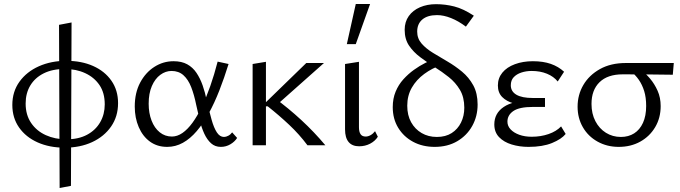

<svg xmlns="http://www.w3.org/2000/svg" viewBox="-20 -731 3423 966"><path d="M305 12Q229 12 169.5 -14.5Q110 -41 76 -89.5Q42 -138 42 -203Q42 -270 78 -320Q114 -370 175.5 -397.5Q237 -425 314 -425Q390 -425 448.5 -399Q507 -373 540.5 -325Q574 -277 574 -212Q574 -145 539 -94.5Q504 -44 443.5 -16Q383 12 305 12ZM280 215 277 -606 340 -618 337 204ZM314 -30Q375 -30 418 -53Q461 -76 484 -116Q507 -156 507 -206Q507 -264 480.5 -303Q454 -342 408.5 -363Q363 -384 306 -384Q244 -384 200 -362Q156 -340 132.5 -301Q109 -262 109 -210Q109 -153 136.5 -112.5Q164 -72 210.5 -51Q257 -30 314 -30Z M821 8Q771 8 734.5 -18.5Q698 -45 678 -91.5Q658 -138 658 -195Q658 -264 685 -315Q712 -366 756.5 -394.5Q801 -423 853 -423Q894 -423 922 -407.5Q950 -392 968.5 -364.5Q987 -337 999.5 -301.5Q1012 -266 1020 -226Q1033 -170 1044.5 -129Q1056 -88 1071 -65Q1086 -42 1107 -42Q1117 -42 1128.5 -48Q1140 -54 1148 -65L1173 -37Q1161 -18 1139 -5Q1117 8 1091 8Q1062 8 1042 -10Q1022 -28 1008 -58Q994 -88 985 -125.5Q976 -163 967 -204Q957 -254 942 -292.5Q927 -331 903 -352.5Q879 -374 843 -374Q813 -374 786.5 -354.5Q760 -335 744 -298Q728 -261 728 -209Q728 -162 742.5 -124.5Q757 -87 783.5 -65.5Q810 -44 845 -44Q872 -44 898 -62Q924 -80 948.5 -113.5Q973 -147 995.5 -194Q1018 -241 1038 -298Q1058 -355 1075 -421L1130 -409Q1108 -338 1083.5 -275.5Q1059 -213 1030.5 -161Q1002 -109 969.5 -71Q937 -33 900 -12.5Q863 8 821 8Z M1527 0Q1486 -55 1435 -103Q1384 -151 1327 -196H1312V-211L1521 -414H1610L1360 -192V-239Q1431 -187 1496 -127Q1561 -67 1617 0ZM1251 0V-409L1318 -420V0Z M1787 5Q1752 5 1734 -16.5Q1716 -38 1716 -80V-409L1786 -420V-91Q1786 -68 1794 -56Q1802 -44 1820 -44Q1832 -44 1844.5 -51Q1857 -58 1867 -71L1881 -43Q1867 -21 1842 -8Q1817 5 1787 5ZM1725 -509 1770 -711H1842L1770 -509Z M2167 8Q2106 8 2058.5 -17.5Q2011 -43 1983.5 -88Q1956 -133 1956 -192Q1956 -235 1970.5 -270Q1985 -305 2009.5 -332Q2034 -359 2062.5 -379.5Q2091 -400 2120 -414.5Q2149 -429 2173 -437L2201 -404Q2154 -388 2114.5 -359Q2075 -330 2052 -290Q2029 -250 2029 -199Q2029 -151 2048.5 -116Q2068 -81 2101.5 -61.5Q2135 -42 2178 -42Q2222 -42 2252.5 -61.5Q2283 -81 2299.5 -114.5Q2316 -148 2316 -189Q2316 -242 2294 -279Q2272 -316 2238 -343Q2204 -370 2166 -394Q2128 -418 2094 -443.5Q2060 -469 2038 -501.5Q2016 -534 2016 -581Q2016 -621 2036.5 -650Q2057 -679 2093 -694.5Q2129 -710 2174 -710Q2220 -710 2265.5 -698.5Q2311 -687 2364 -652L2324 -597Q2287 -625 2249.5 -640Q2212 -655 2179 -655Q2131 -655 2105 -633Q2079 -611 2079 -572Q2079 -537 2101.5 -511.5Q2124 -486 2158.5 -465Q2193 -444 2231.5 -421.5Q2270 -399 2304.5 -370.5Q2339 -342 2361 -302Q2383 -262 2383 -205Q2383 -146 2356 -97.5Q2329 -49 2280.5 -20.5Q2232 8 2167 8Z M2639 8Q2594 8 2554.5 -4Q2515 -16 2491 -41Q2467 -66 2467 -105Q2467 -161 2514.5 -193Q2562 -225 2651 -225V-200Q2603 -200 2565.5 -210.5Q2528 -221 2506.5 -243Q2485 -265 2485 -301Q2485 -338 2507.5 -365.5Q2530 -393 2570.5 -408Q2611 -423 2661 -423Q2713 -423 2751.5 -409.5Q2790 -396 2818 -370L2786 -321Q2766 -346 2732 -360Q2698 -374 2655 -374Q2627 -374 2603 -366Q2579 -358 2564.5 -342.5Q2550 -327 2550 -302Q2550 -271 2578 -254.5Q2606 -238 2661 -238H2722V-193H2661Q2593 -193 2563 -172.5Q2533 -152 2533 -119Q2533 -97 2549 -80Q2565 -63 2592.5 -53Q2620 -43 2655 -43Q2701 -43 2740 -56.5Q2779 -70 2803 -95L2826 -57Q2805 -31 2757.5 -11.5Q2710 8 2639 8Z M3093 8Q3034 8 2986.5 -18.5Q2939 -45 2912.5 -91Q2886 -137 2886 -194Q2886 -254 2915 -303.5Q2944 -353 2998.5 -383.5Q3053 -414 3129 -414H3370L3365 -355Q3301 -356 3237.5 -356.5Q3174 -357 3113 -357Q3037 -357 2996.5 -317.5Q2956 -278 2956 -208Q2956 -159 2975.5 -121.5Q2995 -84 3028.5 -63Q3062 -42 3104 -42Q3142 -42 3170.5 -60Q3199 -78 3215 -113Q3231 -148 3231 -198Q3231 -241 3221 -273Q3211 -305 3194 -329.5Q3177 -354 3154 -372L3206 -379Q3229 -361 3251 -335Q3273 -309 3288.5 -274.5Q3304 -240 3304 -197Q3304 -138 3276.5 -91.5Q3249 -45 3201.5 -18.5Q3154 8 3093 8Z"/></svg>

Font: Ysabeau Office
Style: Regular
Weight: 400
Designer: Christian Thalmann (Catharsis Fonts)
Version: Version 2.001;gftools[0.9.30]; featfreeze: tnum,lnum,ss02